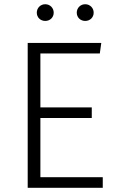

<svg xmlns="http://www.w3.org/2000/svg" viewBox="-20 -888 552 908"><path d="M194 -868C171 -868 154 -850 154 -828C154 -806 171 -789 194 -789C217 -789 234 -806 234 -828C234 -850 217 -868 194 -868ZM383 -868C360 -868 343 -850 343 -828C343 -806 360 -789 383 -789C406 -789 423 -806 423 -828C423 -850 406 -868 383 -868ZM459 -685H111V0H466V-50H171V-330H414V-380H171V-635H452Z"/></svg>

Font: FiraGO Light
Style: Regular
Weight: 300
Designer: bBox Type
Foundry: bBox Type GmbH
Version: Version 1.001;PS 001.001;hotconv 1.0.88;makeotf.lib2.5.64775